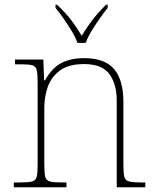

<svg xmlns="http://www.w3.org/2000/svg" viewBox="-20 -786 657 806"><path d="M38 0V-20H61Q98 -20 114 -24Q130 -28 134 -43.5Q138 -59 138 -94V-442Q138 -477 134 -492.5Q130 -508 115.5 -512Q101 -516 71 -516H43V-536H162L165 -449H169Q199 -502 238.5 -522Q278 -542 333 -542Q419 -542 458.5 -496.5Q498 -451 498 -357V-94Q498 -59 502 -43.5Q506 -28 522.5 -24Q539 -20 575 -20H590V0H470V-365Q470 -432 439.5 -474.5Q409 -517 333 -517Q268 -517 231.5 -490Q195 -463 180.5 -421Q166 -379 166 -334V-94Q166 -59 170 -43.5Q174 -28 190.5 -24Q207 -20 243 -20H259V0ZM305 -606Q297 -629 281 -655.5Q265 -682 247 -708Q229 -734 213 -753V-766H220Q258 -729 279.5 -701Q301 -673 323 -636Q346 -673 367 -701Q388 -729 425 -766H432V-753Q417 -734 398.5 -708Q380 -682 364 -655.5Q348 -629 340 -606Z"/></svg>

Font: Noto Serif Tamil Thin
Style: Italic
Weight: 100
Italic angle: -12°
Designer: Indian Type Foundry, Tom Grace, and the Monotype Design Team
Foundry: Monotype Imaging Inc.
Version: Version 2.003; ttfautohint (v1.8.4.7-5d5b)